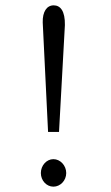

<svg xmlns="http://www.w3.org/2000/svg" viewBox="-20 -688 415 719"><path d="M160 -194H201L223 -594C224 -647 206 -668 181 -668C155 -668 139 -644 140 -604ZM180 11C206 11 228 -12 228 -40C228 -68 206 -92 180 -92C154 -92 133 -68 133 -40C133 -12 154 11 180 11Z"/></svg>

Font: Inconsolata Condensed Thin
Style: Regular
Weight: 100
Width: 3
Monospace: yes
Designer: Raph Levien, Cyreal, Brenton Simpson
Foundry: Raph Levien, Cyreal, Google
Version: Version 3.100